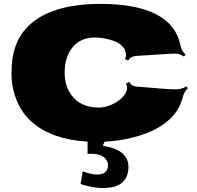

<svg xmlns="http://www.w3.org/2000/svg" viewBox="-20 -691 993 970"><path d="M296.9 -650.4Q380.9 -671.4 484.9 -671.4Q848.6 -671.4 891.6 -462.4Q897.5 -432.1 917.5 -416L909.2 -405.3Q888.2 -420.4 863.8 -420.4Q861.3 -420.4 858.4 -420.4L670.4 -408.7Q637.7 -406.2 627.9 -384.8L611.8 -392.6Q616.7 -403.3 616.7 -411.1Q616.7 -436.5 599.9 -455.3Q583 -474.1 557.1 -483.4Q506.8 -501.5 459.5 -501.5Q387.2 -501.5 346.9 -452.4Q306.6 -403.3 306.6 -325Q306.6 -246.6 352.3 -197Q397.9 -147.5 480.5 -147.5Q506.8 -147.5 539.3 -160.4Q571.8 -173.3 596.9 -197.8Q622.1 -222.2 622.1 -249.5Q622.1 -257.3 616.7 -269L632.8 -277.3Q644.5 -255.4 670.7 -253.4Q696.8 -251.5 738.3 -248Q829.6 -239.7 865.2 -239.7Q900.9 -239.7 921.4 -254.9L929.2 -244.6Q911.1 -231 903.1 -199Q895 -167 878.2 -138.9Q861.3 -110.8 837.9 -89.1Q814.5 -67.4 784.4 -49.3Q754.4 -31.2 721.7 -18.6Q689 -5.9 652.3 3.4Q583.5 21 507.8 24.9L499.5 45.4Q628.9 65.4 628.9 152.3Q628.9 221.2 572.8 246.6Q545.9 258.8 497.8 258.8Q449.7 258.8 387.2 238.8L397.5 174.8Q442.4 190.9 470.2 190.9Q518.1 190.9 524.9 153.3Q525.9 148.4 525.9 143.1Q525.9 137.7 524.2 131.1Q522.5 124.5 516.8 116.2Q511.2 107.9 502.4 101.6Q481.4 85.9 441.4 85.9Q429.2 85.9 422.4 86.4V24.4Q245.1 14.6 143.1 -72.8Q92.3 -116.2 65.2 -181.9Q38.1 -247.6 38.1 -317.4Q38.1 -387.2 51 -433.8Q64 -480.5 86.7 -514.9Q109.4 -549.3 142.3 -576.4Q175.3 -603.5 213.4 -621.1Q251.5 -638.7 296.9 -650.4Z"/></svg>

Font: Nosifer
Style: Regular
Weight: 400
Version: Version 001.002